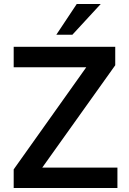

<svg xmlns="http://www.w3.org/2000/svg" viewBox="-20 -948 648 968"><path d="M193 -103H572V0H49V-94L415 -609H49V-712H561V-619ZM345 -773H264L367 -928H488Z"/></svg>

Font: Muli-Bold
Style: Bold
Weight: 700
Version: Version 2.000